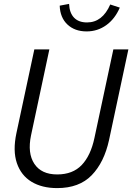

<svg xmlns="http://www.w3.org/2000/svg" viewBox="-20 -953 678 984"><path d="M273 11Q195 11 141.5 -21.5Q88 -54 66.5 -117Q45 -180 64 -270L156 -700H233L139 -259Q120 -168 156 -113.5Q192 -59 273 -59Q353 -59 399 -107.5Q445 -156 464 -246L561 -700H638L539 -236Q514 -121 450 -55Q386 11 273 11ZM424 -792Q363 -792 325.5 -827.5Q288 -863 286 -924L334 -933Q336 -887 359.5 -862.5Q383 -838 426 -838Q505 -838 545 -930L594 -914Q569 -856 524.5 -824Q480 -792 424 -792Z"/></svg>

Font: Red Hat Mono
Style: Italic
Weight: 400
Italic angle: -12°
Monospace: yes
Designer: Pentagram, MCKL
Foundry: MCKL
Version: Version 1.030